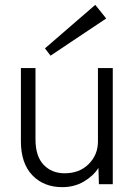

<svg xmlns="http://www.w3.org/2000/svg" viewBox="-20 -759 559 790"><path d="M236 11Q160 11 113 -38Q66 -87 66 -178V-479H126V-186Q126 -116 159.5 -81Q193 -46 246 -46Q307 -46 345 -84Q383 -122 383 -177V-479H444V-1H387L385 -68Q364 -35 325 -12Q286 11 236 11ZM188 -530 165 -560 372 -739 417 -683Z"/></svg>

Font: Zen Kaku Gothic Antique
Style: Regular
Weight: 400
Designer: Yoshimichi Ohira
Foundry: Positype
Version: Version 1.001